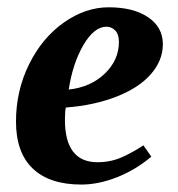

<svg xmlns="http://www.w3.org/2000/svg" viewBox="-20 -491 484 521"><path d="M421.9 -371.1Q421.9 -327.1 389.6 -290Q357.4 -252.9 296.6 -229Q235.8 -205.1 158.7 -199.2Q156.2 -189.5 156.2 -166Q156.2 -50.8 244.6 -50.8Q280.8 -50.8 311.5 -64.7Q342.3 -78.6 369.1 -96.7L390.6 -65.9Q347.7 -29.8 297.4 -10Q247.1 9.8 200.7 9.8Q114.3 9.8 68.8 -33.7Q23.4 -77.1 23.4 -161.1Q23.4 -245.1 59.1 -316.9Q94.7 -388.7 153.3 -429.9Q211.9 -471.2 274.9 -471.2Q342.3 -471.2 382.1 -444.1Q421.9 -417 421.9 -371.1ZM166.5 -248Q226.1 -254.4 264.4 -291.3Q302.7 -328.1 302.7 -377.4Q302.7 -397.9 292.7 -408.2Q282.7 -418.5 269 -418.5Q235.4 -418.5 206.3 -368.7Q177.2 -318.8 166.5 -248Z"/></svg>

Font: Tinos
Style: Bold Italic
Weight: 700
Italic angle: -16.333°
Designer: Steve Matteson
Foundry: Monotype Imaging Inc.
Version: Version 1.23